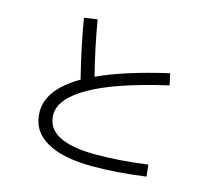

<svg xmlns="http://www.w3.org/2000/svg" viewBox="-114 -924 1228 1104"><g transform="rotate(15 500.0 -372.0)"><path d="M256.8 -772.5 335 -784.2Q363.3 -618.2 403.3 -460.9Q561.5 -534.2 818.4 -592.8L833 -524.4Q530.3 -455.1 380.4 -370.1Q230.5 -285.2 230.5 -190.4Q230.5 -30.3 527.3 -30.3Q664.1 -30.3 833 -52.7L840.8 16.6Q670.9 40 527.3 40Q342.8 40 246.6 -18.1Q150.4 -76.2 150.4 -186.5Q150.4 -319.3 330.1 -423.8Q284.2 -607.4 256.8 -772.5Z"/></g></svg>

Font: Mgen+ 1c regular
Style: Regular
Weight: 400
Designer: [Source Han Sans]
Ryoko NISHIZUKA  (kana & ideographs); Paul D. Hunt (Latin, Greek & Cyrillic); Wenlong ZHANG  (bopomofo
Version: Version 1.059.20150602